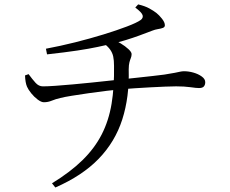

<svg xmlns="http://www.w3.org/2000/svg" viewBox="-20 -795 1040 867"><path d="M603.9 -775.1Q634.3 -768 654.1 -757.1Q673.9 -746.2 686.5 -736.3Q698.7 -726.6 711.6 -710.3Q724.5 -694 724.5 -680.9Q724.5 -672.4 715.4 -669Q706.4 -665.6 693.2 -663.6Q680.1 -661.6 667.7 -656.6Q637.9 -644.9 608.4 -634.3Q578.9 -623.6 548.7 -614.3Q518.5 -605.1 485.9 -597.3Q457.6 -590.9 420.7 -583Q383.7 -575.1 329.3 -566.8Q274.9 -558.6 192.4 -549.5L187.4 -575Q252.1 -587.1 319.4 -603.9Q386.7 -620.8 447.5 -639.5Q508.3 -658.2 553 -675.3Q597.8 -692.3 615.3 -704.7Q627.4 -713.8 624 -726.2Q620.6 -738.6 590.9 -761ZM214.8 32.7Q297.7 -18 352.4 -71.7Q407.2 -125.4 439.2 -187.8Q471.1 -250.1 483.8 -326Q496.4 -401.9 494.9 -497.1Q494.9 -522.3 491.3 -539.6Q487.6 -556.8 477.1 -571.4Q466.6 -586.1 445.4 -601.8L484.6 -618.3Q504 -611.7 524.9 -599.1Q545.8 -586.4 560 -573.1Q574.3 -559.8 574.3 -550.8Q574.3 -541.3 570.9 -533.2Q567.5 -525.1 564.5 -513.7Q561.4 -502.3 561.2 -481.8Q564.6 -356.9 532.2 -255.8Q499.8 -154.7 425.7 -78.1Q351.7 -1.6 229.9 51.7ZM93 -454.4 109.1 -460.2Q125.8 -437.4 140.4 -421.2Q154.9 -405 173.8 -405Q195.3 -405 231.4 -407.6Q267.5 -410.2 309.6 -414Q351.7 -417.8 393.3 -422.1Q434.9 -426.5 468.7 -430.1Q502.4 -433.7 520.8 -435.7Q557.1 -439.9 596.2 -443.8Q635.3 -447.7 669 -451.8Q702.7 -456 722.1 -458.2Q754.1 -463.2 769.6 -466.3Q785 -469.3 793.4 -471.3Q801.8 -473.3 811.4 -473.3Q831.6 -473.3 853.4 -467.2Q875.3 -461 891 -449.6Q906.8 -438.3 906.8 -423.9Q906.8 -412.1 900.7 -404.8Q894.6 -397.4 878.5 -397.4Q866.4 -397.4 839.4 -401.3Q812.4 -405.1 775.3 -405.1Q756.4 -405.1 725.1 -403.8Q693.8 -402.5 657.9 -400.6Q622.1 -398.7 587.8 -396.4Q553.5 -394.2 527.3 -391.9Q501.3 -389.7 462.1 -384.9Q422.9 -380.1 380.9 -374.2Q339 -368.3 304.4 -362.6Q269.9 -357 253.1 -352.6Q231.3 -347.7 214 -340.5Q196.7 -333.3 178.2 -333.3Q166.3 -333.3 150.2 -345.4Q134.2 -357.4 120.9 -373.9Q107.6 -390.5 102 -403.5Q94.2 -421.3 93 -454.4Z"/></svg>

Font: Early Summer Mincho VF
Style: Regular
Weight: 250
Designer: GuiWonder
Version: Version 1.002